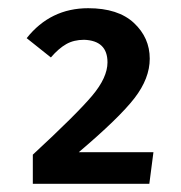

<svg xmlns="http://www.w3.org/2000/svg" viewBox="-20 -769 440 468"><path d="M344 -321H60V-392Q167 -491 204.5 -535.5Q242 -580 242 -617Q242 -670 185 -672Q160 -672 141.5 -661.5Q123 -651 104 -629L45 -676Q103 -749 195 -749Q268 -749 306.5 -713Q345 -677 345 -626Q345 -578 308 -530Q271 -482 172 -398H354Z"/></svg>

Font: Trujillo Medium
Style: Regular
Weight: 500
Designer: Fira Sans original fonts by bBox Type GmbH, Carrois Corporate GbR, & Edenspiekermann AG / Changes by Cristiano Sobral
Foundry: Fira Sans original fonts by bBox Type GmbH, Carrois Corporate GbR, & Edenspiekermann AG / Changes by Cristiano Sobral
Version: Version 4.301;October 17, 2021;FontCreator 14.0.0.2814 64-bi